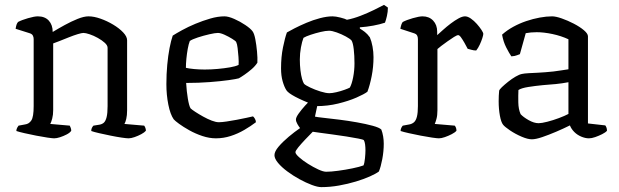

<svg xmlns="http://www.w3.org/2000/svg" viewBox="-20 -567 2537 787"><path d="M202 0Q195 0 174.5 -3Q154 -6 128.5 -11Q103 -16 81 -21Q59 -26 47 -30Q47 -37 50.5 -43.5Q54 -50 56 -52L83 -57Q99 -59 108.5 -73.5Q118 -88 118 -132V-407Q118 -415 114.5 -421.5Q111 -428 101 -431L44 -449Q46 -461 48 -466.5Q50 -472 54 -477Q69 -485 95 -492.5Q121 -500 135 -500Q164 -500 180 -482.5Q196 -465 196 -436Q219 -450 245.5 -464.5Q272 -479 298 -489.5Q324 -500 343 -500Q365 -500 392 -490.5Q419 -481 444 -466Q469 -451 485 -434Q501 -417 501 -402V-115Q501 -94 497.5 -79.5Q494 -65 490 -59L571 -52Q574 -48 576 -42.5Q578 -37 578 -31Q572 -24 559 -17Q546 -10 531.5 -5Q517 0 507 0Q499 0 478.5 -3Q458 -6 433.5 -11Q409 -16 387 -21Q365 -26 354 -30Q354 -38 357 -43.5Q360 -49 363 -52L388 -56Q399 -58 406 -64.5Q413 -71 417 -87Q421 -103 421 -132V-371Q421 -381 409.5 -391.5Q398 -402 381 -411.5Q364 -421 347.5 -426.5Q331 -432 322 -432Q315 -432 298.5 -427Q282 -422 262 -414Q242 -406 224.5 -399Q207 -392 198 -389V-116Q198 -96 194 -81Q190 -66 186 -59L266 -52Q268 -48 270 -42.5Q272 -37 272 -31Q267 -23 253.5 -16Q240 -9 226 -4.5Q212 0 202 0Z M865 0Q838 0 809.5 -9.5Q781 -19 756 -33Q731 -47 714 -59.5Q697 -72 692 -78Q678 -98 670 -138Q662 -178 662 -222Q662 -263 665.5 -301Q669 -339 675 -370Q681 -401 688 -421Q702 -430 726.5 -443.5Q751 -457 781 -469.5Q811 -482 842 -491Q873 -500 900 -500Q916 -500 940 -489.5Q964 -479 985.5 -464.5Q1007 -450 1015 -439Q1022 -430 1026.5 -406.5Q1031 -383 1033.5 -356Q1036 -329 1035 -310Q1026 -296 1011.5 -283.5Q997 -271 982.5 -261Q968 -251 959 -246Q949 -243 917 -238.5Q885 -234 839.5 -230.5Q794 -227 743 -227Q745 -192 750 -162.5Q755 -133 761 -123Q766 -118 780.5 -108.5Q795 -99 813 -89Q831 -79 848 -72.5Q865 -66 877 -66Q889 -66 909 -69Q929 -72 950.5 -76Q972 -80 990 -84Q1008 -88 1017 -90Q1021 -87 1025 -80Q1029 -73 1029 -66Q1008 -50 981.5 -34.5Q955 -19 925.5 -9.5Q896 0 865 0ZM819 -282Q845 -282 872.5 -284.5Q900 -287 923 -291Q946 -295 958 -301Q959 -314 957.5 -333.5Q956 -353 954 -370Q952 -387 948 -395Q946 -399 931.5 -408Q917 -417 900.5 -424.5Q884 -432 873 -432Q862 -432 838 -426.5Q814 -421 791 -413.5Q768 -406 758 -399Q753 -386 749.5 -366.5Q746 -347 744 -326.5Q742 -306 742 -289Q754 -286 775.5 -284Q797 -282 819 -282Z M1297 200Q1282 200 1258 191Q1234 182 1207.5 167.5Q1181 153 1157.5 135.5Q1134 118 1119.5 100.5Q1105 83 1105 69Q1105 54 1122 34Q1139 14 1163.5 -6.5Q1188 -27 1210 -42Q1205 -48 1199 -58.5Q1193 -69 1193 -77Q1193 -86 1204.5 -102Q1216 -118 1230.5 -134Q1245 -150 1255 -158L1284 -150L1271 -89Q1279 -87 1307 -84Q1335 -81 1371 -76.5Q1407 -72 1443.5 -65.5Q1480 -59 1507.5 -51.5Q1535 -44 1543 -36Q1548 -23 1550.5 -8Q1553 7 1553 22Q1553 53 1547 85Q1541 117 1533 136Q1521 145 1496.5 156Q1472 167 1439 177Q1406 187 1369.5 193.5Q1333 200 1297 200ZM1317 137Q1336 137 1366 133Q1396 129 1425 123Q1454 117 1470 111Q1474 102 1476 82Q1478 62 1478 49Q1478 37 1476.5 25Q1475 13 1471 7Q1469 5 1449 1Q1429 -3 1400.5 -7.5Q1372 -12 1342 -16Q1312 -20 1290 -23Q1268 -26 1262 -27Q1247 -12 1230.5 5.5Q1214 23 1202.5 37Q1191 51 1191 57Q1191 64 1206 77.5Q1221 91 1242.5 104.5Q1264 118 1284.5 127.5Q1305 137 1317 137ZM1277 -132Q1247 -144 1225.5 -153.5Q1204 -163 1190 -170.5Q1176 -178 1167 -184.5Q1158 -191 1154 -197Q1145 -211 1138.5 -234Q1132 -257 1132 -287Q1132 -334 1140 -373Q1148 -412 1156 -434Q1166 -440 1187.5 -451Q1209 -462 1236 -473.5Q1263 -485 1291.5 -492.5Q1320 -500 1343 -500Q1356 -500 1375.5 -495Q1395 -490 1402 -486Q1429 -491 1458.5 -502.5Q1488 -514 1513.5 -526.5Q1539 -539 1554 -547L1570 -536Q1570 -519 1566 -501.5Q1562 -484 1558 -474Q1537 -467 1510 -462Q1483 -457 1455 -455V-450Q1465 -444 1475.5 -436Q1486 -428 1496 -414Q1503 -398 1507 -376Q1511 -354 1511 -333Q1511 -293 1503.5 -255Q1496 -217 1486 -191Q1473 -181 1441 -167Q1409 -153 1366 -142.5Q1323 -132 1277 -132ZM1330 -185Q1341 -185 1358.5 -189Q1376 -193 1392.5 -199Q1409 -205 1414 -208Q1422 -222 1427.5 -250Q1433 -278 1433 -307Q1433 -339 1430 -365Q1427 -391 1421 -401Q1415 -408 1397.5 -417.5Q1380 -427 1360.5 -434Q1341 -441 1329 -441Q1315 -441 1294 -436Q1273 -431 1253.5 -424.5Q1234 -418 1224 -412Q1218 -397 1213.5 -372.5Q1209 -348 1209 -323Q1209 -300 1211.5 -279Q1214 -258 1218 -244Q1222 -230 1226 -224Q1231 -218 1251 -208.5Q1271 -199 1293.5 -192Q1316 -185 1330 -185Z M1779 0Q1772 0 1751 -3Q1730 -6 1704.5 -11Q1679 -16 1656.5 -21Q1634 -26 1622 -30Q1622 -37 1625 -43Q1628 -49 1631 -52L1658 -57Q1669 -59 1677 -66Q1685 -73 1689 -89Q1693 -105 1693 -132V-407Q1693 -416 1689.5 -422Q1686 -428 1676 -431L1621 -449Q1623 -460 1625.5 -467Q1628 -474 1631 -477Q1646 -485 1672 -492.5Q1698 -500 1712 -500Q1739 -500 1755.5 -482.5Q1772 -465 1772 -437V-423Q1781 -431 1796 -444.5Q1811 -458 1827.5 -470.5Q1844 -483 1859.5 -491.5Q1875 -500 1886 -500Q1897 -500 1910 -491Q1923 -482 1934.5 -469Q1946 -456 1953.5 -444.5Q1961 -433 1961 -428Q1961 -423 1957 -410.5Q1953 -398 1946.5 -384Q1940 -370 1932 -360Q1922 -360 1912 -363Q1902 -366 1897 -367Q1891 -379 1883.5 -392Q1876 -405 1869.5 -414Q1863 -423 1858 -423Q1853 -423 1841 -415.5Q1829 -408 1815 -398Q1801 -388 1789 -379Q1777 -370 1773 -366V-115Q1773 -94 1769 -79.5Q1765 -65 1762 -59L1844 -52Q1846 -50 1848.5 -44.5Q1851 -39 1851 -31Q1845 -24 1831.5 -17Q1818 -10 1803.5 -5Q1789 0 1779 0Z M2160 4Q2143 4 2117.5 -7Q2092 -18 2070.5 -32.5Q2049 -47 2042 -56Q2034 -66 2029 -93Q2024 -120 2024 -152Q2024 -164 2024.5 -174.5Q2025 -185 2026 -195Q2027 -200 2037.5 -210Q2048 -220 2063 -232Q2078 -244 2093.5 -253Q2109 -262 2120 -264Q2129 -266 2146.5 -267Q2164 -268 2186 -269Q2200 -270 2216 -271Q2232 -272 2248.5 -274Q2265 -276 2280.5 -278.5Q2296 -281 2310 -283V-406Q2280 -420 2244.5 -427.5Q2209 -435 2180 -435Q2168 -435 2156.5 -434Q2145 -433 2135 -431L2111 -345Q2107 -344 2099 -340.5Q2091 -337 2076 -336Q2067 -349 2055 -372.5Q2043 -396 2038 -425Q2058 -443 2083.5 -457Q2109 -471 2137 -480.5Q2165 -490 2192.5 -495Q2220 -500 2243 -500Q2258 -500 2282.5 -491.5Q2307 -483 2332 -470Q2357 -457 2373.5 -443Q2390 -429 2390 -418V-61L2461 -53Q2463 -51 2465.5 -45Q2468 -39 2468 -31Q2462 -24 2448 -17Q2434 -10 2419.5 -5Q2405 0 2394 0Q2379 0 2362.5 -7Q2346 -14 2334 -26Q2322 -38 2316 -53Q2290 -40 2259.5 -27Q2229 -14 2202.5 -5Q2176 4 2160 4ZM2188 -62Q2200 -62 2223.5 -68Q2247 -74 2271 -83Q2295 -92 2310 -100V-230Q2284 -225 2258.5 -222.5Q2233 -220 2205 -218Q2174 -215 2145.5 -210.5Q2117 -206 2105 -198Q2104 -176 2104.5 -147.5Q2105 -119 2114 -99Q2125 -87 2147 -74.5Q2169 -62 2188 -62Z"/></svg>

Font: Texturina Medium 12pt Light
Style: Regular
Weight: 300
Version: Version 1.002